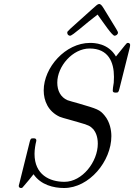

<svg xmlns="http://www.w3.org/2000/svg" viewBox="-20 -920 672 962"><path d="M317 -757C317 -744 327 -741 331 -741C344 -741 405 -799 469 -847C502 -801 542 -741 554 -741C562 -741 571 -748 571 -756C571 -763 569 -764 505 -869C498 -880 488 -900 477 -900C469 -900 463 -893 438 -871C320 -765 317 -764 317 -757ZM74 12C74 18 79 22 85 22C92 22 93 20 101 10C112 -2 138 -34 148 -47C185 7 249 22 301 22C427 22 538 -112 538 -238C538 -267 531 -308 505 -340C480 -371 468 -374 373 -402C354 -407 323 -416 318 -418C284 -433 267 -465 267 -506C267 -588 344 -677 429 -677C523 -677 551 -609 551 -535C551 -509 550 -502 546 -480L545 -466C545 -456 555 -456 560 -456C571 -456 574 -457 578 -474L630 -681C631 -685 632 -691 632 -695C632 -697 631 -705 621 -705C616 -705 615 -704 606 -693L561 -637C522 -704 451 -705 431 -705C308 -705 199 -582 199 -467C199 -415 221 -362 279 -335C285 -332 307 -326 322 -322L371 -308C423 -293 431 -290 448 -272C459 -258 470 -236 470 -200C470 -109 392 -9 303 -9C228 -9 153 -45 153 -149C153 -172 158 -199 161 -210C161 -212 162 -214 162 -216C162 -227 153 -227 147 -227C135 -227 133 -225 129 -210L77 -1C75 6 74 9 74 12Z"/></svg>

Font: CMU Serif
Style: Italic
Weight: 500
Italic angle: -14.04°
Version: Version 0.7.0